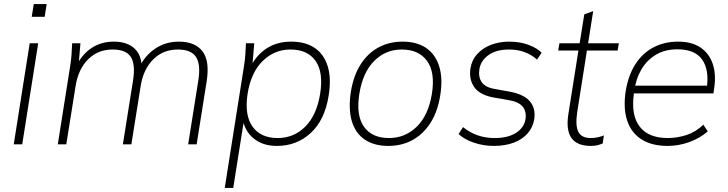

<svg xmlns="http://www.w3.org/2000/svg" viewBox="-20 -714 3601 950"><path d="M48 0 127 -500H169L90 0ZM137 -631 147 -694H211L201 -631Z M266 0 328 -392Q332 -418 334 -445Q336 -472 337 -500H378L368 -380H354Q383 -443 431.5 -475.5Q480 -508 543 -508Q608 -508 644.5 -475Q681 -442 681 -379H669Q694 -436 746 -472Q798 -508 865 -508Q945 -508 982 -460Q1019 -412 1002 -308L953 0H911L961 -314Q974 -395 950 -432Q926 -469 860 -469Q787 -469 738 -420Q689 -371 676 -288L630 0H588L638 -314Q651 -395 627.5 -432Q604 -469 537 -469Q464 -469 415.5 -420Q367 -371 354 -288L308 0Z M1092 216 1188 -392Q1192 -418 1194 -445Q1196 -472 1197 -500H1238L1227 -369H1213Q1241 -434 1294 -471Q1347 -508 1421 -508Q1491 -508 1537 -477Q1583 -446 1601.5 -386Q1620 -326 1606 -240Q1587 -120 1517.5 -56Q1448 8 1350 8Q1280 8 1235 -29Q1190 -66 1179 -131H1189L1134 216ZM1354 -31Q1434 -31 1490.5 -87.5Q1547 -144 1564 -250Q1581 -356 1541.5 -412.5Q1502 -469 1417 -469Q1338 -469 1280 -412.5Q1222 -356 1205 -250Q1189 -144 1229.5 -87.5Q1270 -31 1354 -31Z M1901 8Q1832 8 1785.5 -23Q1739 -54 1721 -114Q1703 -174 1716 -260Q1729 -340 1764.5 -395.5Q1800 -451 1853 -479.5Q1906 -508 1972 -508Q2042 -508 2088 -477Q2134 -446 2153 -386Q2172 -326 2158 -240Q2145 -160 2109 -104.5Q2073 -49 2020 -20.5Q1967 8 1901 8ZM1905 -31Q1985 -31 2042.5 -87.5Q2100 -144 2117 -250Q2134 -356 2093 -412.5Q2052 -469 1968 -469Q1888 -469 1831.5 -412.5Q1775 -356 1758 -250Q1741 -144 1780.5 -87.5Q1820 -31 1905 -31Z M2423 8Q2371 8 2323.5 -8.5Q2276 -25 2249 -51L2271 -85Q2303 -59 2342 -45Q2381 -31 2427 -31Q2493 -31 2533 -56.5Q2573 -82 2580 -124Q2586 -162 2566 -186.5Q2546 -211 2495 -219L2431 -230Q2356 -242 2327.5 -281.5Q2299 -321 2308 -377Q2315 -418 2341.5 -447Q2368 -476 2409 -492Q2450 -508 2499 -508Q2553 -508 2595.5 -492Q2638 -476 2660 -453L2637 -419Q2611 -443 2576 -456Q2541 -469 2499 -469Q2435 -469 2397 -441.5Q2359 -414 2352 -372Q2346 -333 2363.5 -307.5Q2381 -282 2427 -274L2494 -262Q2571 -249 2601.5 -213Q2632 -177 2623 -123Q2617 -85 2591.5 -55Q2566 -25 2523 -8.5Q2480 8 2423 8Z M2904 8Q2836 8 2808 -30.5Q2780 -69 2792 -148L2842 -464H2742L2748 -500H2848L2871 -643L2915 -659L2890 -500H3042L3036 -464H2884L2836 -159Q2826 -93 2841.5 -62Q2857 -31 2903 -31Q2923 -31 2939.5 -35Q2956 -39 2968 -44L2962 -4Q2950 1 2936 4.5Q2922 8 2904 8Z M3283 8Q3205 8 3154 -24.5Q3103 -57 3083 -118Q3063 -179 3076 -264Q3089 -342 3124 -396.5Q3159 -451 3213 -479.5Q3267 -508 3336 -508Q3402 -508 3445 -479.5Q3488 -451 3506 -399.5Q3524 -348 3514 -279L3510 -252H3101L3107 -290H3494L3477 -277Q3490 -369 3454 -419.5Q3418 -470 3332 -470Q3270 -470 3225 -443Q3180 -416 3153 -369.5Q3126 -323 3118 -263L3116 -248Q3102 -143 3145.5 -87Q3189 -31 3284 -31Q3331 -31 3377 -46Q3423 -61 3460 -97L3482 -64Q3443 -30 3390.5 -11Q3338 8 3283 8Z"/></svg>

Font: Mulish ExtraLight ExtraLight
Style: Italic
Weight: 250
Italic angle: -9°
Version: Version 3.603